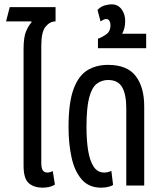

<svg xmlns="http://www.w3.org/2000/svg" viewBox="-20 -858 751 888"><path d="M176 10Q138 10 113.5 -10.5Q89 -31 89 -92V-630Q89 -686 100.5 -713Q112 -740 126 -755L125 -759H8L25 -825H237V-759Q211 -759 191 -735Q171 -711 171 -647V-103Q171 -80 178 -70Q185 -60 199 -60Q212 -60 224 -67L234 -4Q221 4 206 7Q191 10 176 10Z M448 10Q391 10 358 -28Q325 -66 311 -129.5Q297 -193 297 -270Q297 -383 320 -445.5Q343 -508 384 -533Q425 -558 479 -558Q568 -558 607.5 -506.5Q647 -455 647 -366V0H564V-358Q564 -421 545 -454.5Q526 -488 480 -488Q451 -488 428 -471Q405 -454 392.5 -407Q380 -360 380 -269Q380 -210 387.5 -162.5Q395 -115 413 -87.5Q431 -60 462 -60Q481 -60 495 -68L503 -3Q493 4 477.5 7Q462 10 448 10Z M433 -635V-679Q451 -685 471 -699Q491 -713 491 -741Q491 -753 486 -761.5Q481 -770 471 -770Q464 -770 457 -766Q450 -762 445 -759L431 -812Q446 -828 464.5 -833Q483 -838 496 -838Q525 -838 542 -815.5Q559 -793 559 -761Q559 -727 545 -702H656V-635Z"/></svg>

Font: Noto Sans Thai ExtCond
Style: Regular
Weight: 400
Width: 2
Designer: Monotype Design Team
Foundry: Monotype Imaging Inc.
Version: Version 2.002; ttfautohint (v1.8.4.7-5d5b)